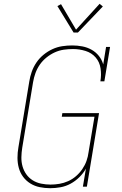

<svg xmlns="http://www.w3.org/2000/svg" viewBox="-20 -982 640 1010"><path d="M244 8Q216 8 189 2.5Q162 -3 139.5 -17Q117 -31 101.5 -52Q86 -73 79 -98.5Q72 -124 72 -152Q72 -180 77 -208L134 -553Q138 -579 147 -604.5Q156 -630 171.5 -653Q187 -676 209 -694Q231 -712 256 -723.5Q281 -735 307.5 -739Q334 -743 360 -743Q387 -743 413 -738Q439 -733 461.5 -720.5Q484 -708 500 -688Q516 -668 523 -643L538 -735H559L529 -554H508Q514 -588 509 -622Q504 -656 483 -680Q462 -704 430 -714Q398 -724 364 -724Q340 -724 315.5 -720.5Q291 -717 268 -706.5Q245 -696 224.5 -679.5Q204 -663 189.5 -642Q175 -621 166.5 -597.5Q158 -574 154 -550L97 -205Q93 -180 92.5 -155Q92 -130 98.5 -107Q105 -84 118.5 -65Q132 -46 152 -33.5Q172 -21 196.5 -16Q221 -11 246 -11Q246 -11 246 -11Q246 -11 246 -11Q269 -11 292.5 -15Q316 -19 338.5 -29Q361 -39 380 -55.5Q399 -72 413 -92.5Q427 -113 435 -135.5Q443 -158 446 -182L477 -368H305L308 -387H501L437 0H416L432 -95Q418 -70 397 -49.5Q376 -29 351 -15.5Q326 -2 298.5 3Q271 8 244 8ZM367 -811 282 -950 301 -960 380 -826 504 -962 521 -948 390 -811Z"/></svg>

Font: Iosevka Curly Slab ThEx
Style: Italic
Weight: 100
Width: 7
Italic angle: -9°
Monospace: yes
Designer: Belleve Invis
Foundry: Belleve Invis
Version: Version 11.1.0; ttfautohint (v1.8.3)